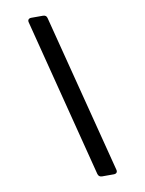

<svg xmlns="http://www.w3.org/2000/svg" viewBox="-115 -1025 967 1282"><g transform="rotate(-10 368.5 -383.5)"><path d="M572 151 296 -924C293 -939 283 -946 268 -946H189C171 -946 162 -935 167 -918L442 157C446 172 456 179 471 179H550C568 179 577 168 572 151Z"/></g></svg>

Font: Arvore Sans SemiBold
Style: Regular
Weight: 600
Designer: Jonny Pinhorn (Latin) Dan Schunck (customization for Arvore)
Version: Version 1.000;Glyphs 3.3 (3305)